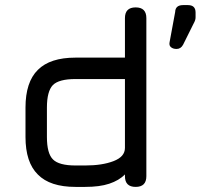

<svg xmlns="http://www.w3.org/2000/svg" viewBox="-20 -733 787 753"><path d="M672.5 -541C683.5 -541 692 -546.5 698 -557.5C698 -557.5 739.5 -641 739.5 -641C739.5 -641 739.5 -641 739.5 -641C741.5 -644.5 743.5 -648.5 745 -653C746.5 -657 747 -661 747 -665.5C747 -665.5 747 -684 747 -684C747 -684 747 -684 747 -684C747 -703.5 737 -713 717 -713C717 -713 698 -713 698 -713C698 -713 698 -713 698 -713C678 -713 667.5 -704 667 -686C667 -686 645 -567 645 -567C645 -567 645 -567 645 -567C643.5 -558.5 645 -552.5 650.5 -548C655.5 -543.5 663 -541 672.5 -541C672.5 -541 672.5 -541 672.5 -541ZM314 0C314 0 314 0 314 0C351.5 0 383 -4 408.5 -12.5C434 -21 454.5 -33 470 -49C470 -49 470 -42 470 -42C470 -42 470 -42 470 -42C470 -14 484 0 512 0C512 0 512 0 512 0C540 0 554 -14 554 -42C554 -42 554 -662 554 -662C554 -662 554 -662 554 -662C554 -690 540 -704 512 -704C512 -704 512 -704 512 -704C484 -704 470 -690 470 -662C470 -662 470 -507 470 -507C470 -507 276 -507 276 -507C276 -507 276 -507 276 -507C209.5 -507 160.5 -491 128.5 -459C96 -427 80 -377.5 80 -311C80 -311 80 -196 80 -196C80 -196 80 -196 80 -196C80 -129.5 96 -80.5 128.5 -48.5C160.5 -16 209.5 0 276 0C276 0 314 0 314 0ZM276 -84C233 -84 203.5 -92 188 -107.5C172 -123 164 -152.5 164 -196C164 -196 164 -311 164 -311C164 -311 164 -311 164 -311C164 -354 172 -383.5 187.5 -399.5C203 -415 232.5 -423 276 -423C276 -423 470 -423 470 -423C470 -423 470 -153 470 -153C470 -153 470 -153 470 -153C470 -129.5 455 -112.5 425 -101C395 -89.5 358 -84 314 -84C314 -84 276 -84 276 -84C276 -84 276 -84 276 -84Z"/></svg>

Font: Jura-Fortis-Bold
Style: Bold
Weight: 500
Designer: Daniel Johnson, Alexei Vanyashin, Mirko Velimirovic
Foundry: Daniel Johnson
Version: ""